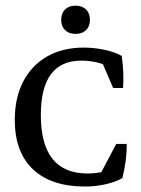

<svg xmlns="http://www.w3.org/2000/svg" viewBox="-20 -663 508 691"><path d="M286.1 8.3Q164.1 8.3 98.6 -53.7Q33.2 -115.7 33.2 -231.4Q33.2 -311 63.5 -369.4Q93.8 -427.7 149.4 -459.7Q205.1 -491.7 281.2 -491.7Q319.8 -491.7 356.7 -483.6Q393.6 -475.6 418 -461.9Q426.8 -403.3 422.9 -346.2H387.2L340.3 -455.6L383.8 -418Q331.5 -444.8 272.5 -444.8Q127 -444.8 127 -249Q127 -38.6 294.9 -38.6Q356 -38.6 406.2 -65.9L403.3 -37.6L338.4 -31.7L398.4 -145H436Q437 -88.4 420.4 -22Q395.5 -7.8 359.6 0.2Q323.7 8.3 286.1 8.3ZM252 -541Q228 -541 214.1 -554.7Q200.2 -568.4 200.2 -591.8Q200.2 -615.2 214.1 -628.9Q228 -642.6 252 -642.6Q275.9 -642.6 289.8 -628.9Q303.7 -615.2 303.7 -591.8Q303.7 -568.4 289.8 -554.7Q275.9 -541 252 -541Z"/></svg>

Font: Markazi Text
Style: Regular
Weight: 400
Designer: Borna Izadpanah (Arabic designer), Fiona Ross (Arabic design director) and Florian Runge (Latin designer)
Foundry: Borna Izadpanah and Florian Runge
Version: Version 1.000